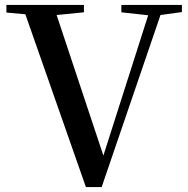

<svg xmlns="http://www.w3.org/2000/svg" viewBox="-20 -755 765 780"><path d="M473 -705 582 -693 400 -123 210 -694 321 -705V-735H6V-704L83 -697L329 5H393L632 -694L719 -706V-735H473Z"/></svg>

Font: Noto Serif CJK KR SemiBold
Style: Regular
Weight: 600
Designer: Ryoko NISHIZUKA 西塚涼子 (kana & ideographs); Frank Grießhammer (Latin, Greek & Cyrillic); Wenlong ZHANG 张文龙 (bopomofo); San
Foundry: Adobe
Version: Version 2.001;hotconv 1.1.0;makeotfexe 2.6.0